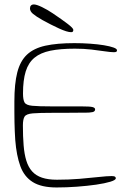

<svg xmlns="http://www.w3.org/2000/svg" viewBox="-20 -811 598 868"><path d="M236 36.5Q167 36.5 128 12Q89 -12.5 71.8 -60.2Q54.5 -108 49 -177.5Q47.5 -196.5 46.8 -216.8Q46 -237 45.5 -258.8Q45 -280.5 45 -304Q45 -327.5 45 -352.5Q45 -432.5 58.2 -484Q71.5 -535.5 102.2 -564.2Q133 -593 185.5 -604.5Q238 -616 316 -616Q353 -616 387.8 -613.5Q422.5 -611 449.8 -606.5Q477 -602 493 -596.2Q509 -590.5 509 -583.5Q509 -578.5 505.5 -576.8Q502 -575 495 -575Q480 -575 453.8 -579Q427.5 -583 393 -587Q358.5 -591 318.5 -591Q253 -591 208 -581.8Q163 -572.5 135.8 -550Q108.5 -527.5 96.2 -488Q84 -448.5 84 -388.5Q84 -360 91 -347.8Q98 -335.5 125.8 -332.8Q153.5 -330 216 -330Q225.5 -330 244.2 -330Q263 -330 284.2 -330Q305.5 -330 323.2 -330Q341 -330 348.5 -330Q386.5 -330 398.2 -327Q410 -324 410 -316.5Q410 -307 398.5 -304.2Q387 -301.5 362.5 -301.5Q350.5 -301.5 332.8 -301.5Q315 -301.5 294.8 -301.2Q274.5 -301 255.2 -301Q236 -301 221.5 -301Q157.5 -301 128.2 -298.5Q99 -296 91.2 -284Q83.5 -272 83.5 -244Q83.5 -193.5 86.8 -153.8Q90 -114 99 -84.8Q108 -55.5 125.2 -36.2Q142.5 -17 170 -7.8Q197.5 1.5 237.5 1.5Q290 1.5 339 -2.5Q388 -6.5 426.2 -10.8Q464.5 -15 484 -15Q495 -15 499.2 -12.8Q503.5 -10.5 503.5 -5Q503.5 3 479 10.5Q454.5 18 414.8 23.8Q375 29.5 328 33Q281 36.5 236 36.5ZM301.5 -665.5Q283.5 -665.5 246.5 -682.5Q209.5 -699.5 172.5 -720Q142.5 -737 129 -748.5Q115.5 -760 115.5 -773Q115.5 -781.5 120.2 -786.2Q125 -791 132.5 -791Q145 -791 169.8 -779Q194.5 -767 219 -750.5Q260.5 -722.5 286 -703Q311.5 -683.5 311.5 -676Q311.5 -670.5 309.2 -668Q307 -665.5 301.5 -665.5Z"/></svg>

Font: Gluten Thin
Style: Regular
Weight: 100
Designer: Tyler Finck
Foundry: Etcetera Type Company
Version: Version 1.300